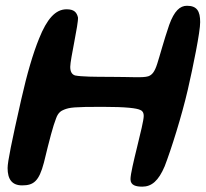

<svg xmlns="http://www.w3.org/2000/svg" viewBox="-20 -652 731 682"><path d="M485.5 11C518.5 11 543 -9.5 565 -61.5C588 -121 625.5 -240 647 -333C665.5 -413.5 691.5 -540 691 -573.5C691 -612.5 679.5 -631.5 644 -631.5C619.5 -631.5 599 -613.5 581 -563.5C561.5 -506.5 547.5 -453 538.5 -425.5C529 -395.5 519.5 -385.5 506.5 -381C487 -375 447.5 -379 369.5 -379C318.5 -379 268.5 -379.5 246.5 -384C234.5 -388 229.5 -398.5 229.5 -414.5C229.5 -441.5 259 -567 257 -590C252.5 -608.5 243 -619 216.5 -619C176.5 -619 146.5 -584 119 -515.5C97.5 -463 76 -390 55.5 -299C21 -146.5 7 -77.5 7 -55C7 -15.5 22.5 6.5 58.5 6.5C99 6.5 118.5 -7.5 136 -74.5C156.5 -159 168.5 -204.5 179 -231C186 -251.5 197 -258.5 207.5 -262.5C227.5 -270.5 243 -272.5 343.5 -272.5C430.5 -272.5 465.5 -267.5 478 -261.5C485 -259 490.5 -253 490.5 -240C490.5 -210.5 443.5 -50.5 443.5 -15.5C443.5 7 464 11 485.5 11Z"/></svg>

Font: Gluten
Style: Italic
Weight: 400
Italic angle: -13°
Designer: Tyler Finck
Foundry: Etcetera Type Company
Version: Version 0.920